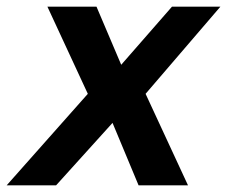

<svg xmlns="http://www.w3.org/2000/svg" viewBox="-62 -555 680 575"><path d="M501 0H353L275 -187L106 0H-42L201 -274L80 -535H227L301 -361L453 -535H598L374 -274Z"/></svg>

Font: Argentum Sans Medium
Style: Italic
Weight: 500
Italic angle: -11°
Designer: Julieta Ulanovsky (font), Cristiano Sobral (main changes and remaster)
Foundry: Julieta Ulanovsky (font), Cristiano Sobral (main changes and remaster)
Version: Version 2.007;June 15, 2022;FontCreator 14.0.0.2814 64-bit; 